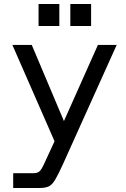

<svg xmlns="http://www.w3.org/2000/svg" viewBox="-20 -721 630 961"><path d="M46 220V146H147Q161 146 170.5 141.5Q180 137 189 122Q198 107 211 77L253 -14L42 -496H139L300 -115L470 -496H564L295 101Q271 154 255.5 179.5Q240 205 223 212.5Q206 220 176 220ZM332 -591V-701H436V-591ZM173 -591V-701H277V-591Z"/></svg>

Font: HostGroteskRegular
Style: Regular
Weight: 400
Designer: Doukan Karapınar based on Poppins by Indian Type Foundry, Jonny Pinhorn
Foundry: Element Type
Version: Version 1.001; ttfautohint (v1.8.4.7-5d5b)